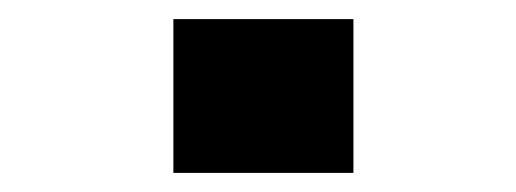

<svg xmlns="http://www.w3.org/2000/svg" viewBox="-20 -440 540 201"><path d="M161.5 -420H350V-259H161.5Z"/></svg>

Font: Trispace Thin ExtraBold
Style: Regular
Weight: 800
Version: Version 1.210